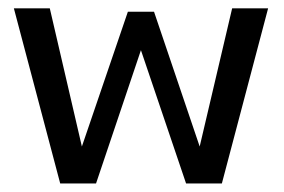

<svg xmlns="http://www.w3.org/2000/svg" viewBox="-20 -430 666 450"><path d="M310.3 -312.4 205.1 0H121.1L12.5 -410.5H96.7L171.9 -86.6L279.7 -402.5H341L448 -86.6L524.1 -410.5H608.4L500 0H416.1Z"/></svg>

Font: League Spartan Extralight
Style: Regular
Weight: 200
Foundry: The League of Moveable Type
Version: Version 2.300; ttfautohint (v1.8.3)